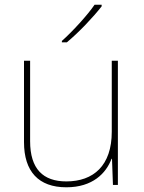

<svg xmlns="http://www.w3.org/2000/svg" viewBox="-20 -786 613 816"><path d="M412 -759V-766H382C353 -723 288 -652 243 -612V-606H264C317 -650 377 -714 412 -759ZM481 -528H455V-226C455 -82 377 -15 262 -15C163 -15 108 -68 108 -186V-528H82V-182C82 -57 144 10 262 10C374 10 431 -50 454 -111H456L460 0H481Z"/></svg>

Font: Noto Sans Gurmukhi UI Thin
Style: Regular
Weight: 100
Designer: Jelle Bosma - Monotype Design Team
Foundry: Monotype Imaging Inc.
Version: Version 2.004